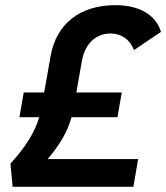

<svg xmlns="http://www.w3.org/2000/svg" viewBox="-20 -723 643 743"><path d="M28.8 0H496.1L514.6 -107.4H164.6C213.4 -165.5 241.7 -214.8 256.8 -269.5H434.6L451.2 -365.2H275.4L296.9 -487.3C309.1 -555.7 352.5 -593.3 407.7 -593.3C450.2 -593.3 482.9 -569.8 498.5 -529.3L603 -599.6C583.5 -665 519.5 -703.1 426.3 -703.1C291 -703.1 197.8 -631.8 175.8 -505.9L150.9 -365.2H71.8L55.2 -269.5H131.8C114.3 -209.5 78.1 -153.3 20.5 -89.8Z"/></svg>

Font: Cascadia Mono SemiBold
Style: Italic
Weight: 600
Italic angle: -10°
Monospace: yes
Designer: Aaron Bell
Foundry: Saja Typeworks
Version: Version 2404.023